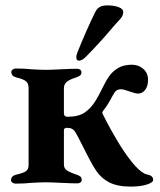

<svg xmlns="http://www.w3.org/2000/svg" viewBox="-20 -678 593 712"><path d="M21 0ZM289 -132 270 -169Q268 -173 261.5 -184.5Q255 -196 247.5 -200Q240 -204 228 -204Q217 -204 217 -195V-68Q217 -54 227.5 -46.5Q238 -39 265 -30Q274 -27 278.5 -23Q283 -19 283 -11Q283 -5 278.5 -1.5Q274 2 267 2Q248 2 206 0Q166 -2 150 -2Q133 -2 97 0Q69 3 38 3Q32 3 26.5 -0.5Q21 -4 21 -10Q21 -25 39 -30Q66 -36 76 -43Q86 -50 86 -66V-352Q86 -369 76 -377Q66 -385 40 -391Q22 -396 22 -411Q22 -417 27.5 -420.5Q33 -424 39 -424Q70 -424 98 -421Q132 -419 150 -419Q167 -419 205 -421Q245 -423 266 -423Q273 -423 277.5 -419.5Q282 -416 282 -410Q282 -402 277.5 -398.5Q273 -395 263 -391Q237 -383 227 -374Q217 -365 217 -351V-258Q217 -245 231 -245Q271 -245 294.5 -261Q318 -277 336 -307Q348 -327 357 -346Q372 -377 384.5 -395Q397 -413 417.5 -425.5Q438 -438 469 -438Q494 -438 511.5 -422.5Q529 -407 529 -382Q529 -359 518.5 -345Q508 -331 492 -331Q482 -331 460 -339Q438 -347 429 -347Q418 -347 411.5 -342Q405 -337 397 -322Q380 -289 363 -268Q360 -264 359.5 -261.5Q359 -259 360.5 -256.5Q362 -254 362 -253Q388 -200 426 -138Q489 -39 525 -31Q548 -27 548 -11Q548 -1 524 6.5Q500 14 465 14Q415 14 384.5 -2Q354 -18 335.5 -46.5Q317 -75 289 -132ZM263 -465Q263 -475 268 -486Q282 -521 300 -562Q318 -603 333 -633Q340 -647 350.5 -652.5Q361 -658 378 -658Q403 -658 420 -651.5Q437 -645 437 -634Q437 -620 427 -609L401 -580Q348 -517 300 -469Q285 -453 273 -453Q263 -453 263 -465Z"/></svg>

Font: EB Garamond
Style: Bold
Weight: 700
Designer: Georg Duffner and Octavio Pardo
Foundry: Georg Duffner
Version: Version 1.000; ttfautohint (v1.6)